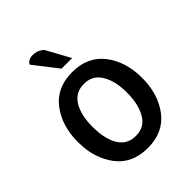

<svg xmlns="http://www.w3.org/2000/svg" viewBox="-217 -875 1003 1003"><g transform="rotate(-45 284.0 -374.0)"><path d="M521.5 -269.5Q521.5 -389.6 460 -469.7Q398.4 -549.8 284.2 -549.8Q259.8 -549.8 237.3 -545.9Q236.3 -545.9 236.3 -545.9Q156.2 -532.2 108.4 -469.7Q46.9 -389.6 46.9 -269.5Q46.9 -150.4 108.4 -69.3Q168.9 10.7 284.2 10.7Q398.4 10.7 460 -69.3Q521.5 -150.4 521.5 -269.5ZM411.1 -271.5Q411.1 -183.6 378.9 -130.9Q347.7 -78.1 284.2 -78.1Q220.7 -78.1 188.5 -130.9Q157.2 -183.6 157.2 -271.5Q157.2 -358.4 188.5 -410.2Q220.7 -462.9 284.2 -462.9Q347.7 -462.9 378.9 -410.2Q411.1 -358.4 411.1 -271.5ZM335.9 -601.6Q318.4 -634.8 263.7 -733.4Q251 -746.1 234.4 -752.9Q216.8 -758.8 201.2 -758.8Q184.6 -758.8 171.9 -752Q159.2 -745.1 155.3 -733.4Q189.5 -689.5 257.8 -601.6Q264.6 -601.6 284.2 -601.6Q296.9 -601.6 335.9 -601.6Z"/></g></svg>

Font: DaxlinePro-Medium
Style: Medium
Weight: 400
Designer: Hans Reichel
Version: Version 7.502; 2006